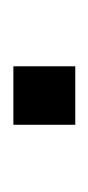

<svg xmlns="http://www.w3.org/2000/svg" viewBox="57 -340 132 287"><g transform="rotate(-90 123.5 -197.0)"><path d="M80 -151V-243.5H167.4V-151Z"/></g></svg>

Font: Titillium Web
Style: Bold
Weight: 700
Designer: Mohamed Gaber, Accademia di Belle Arti di Urbino
Foundry: Kief Type Foundry, Accademia di Belle Arti di Urbino
Version: Version 3.000